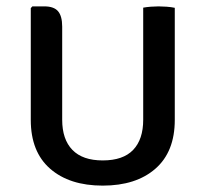

<svg xmlns="http://www.w3.org/2000/svg" viewBox="-20 -569 644 602"><path d="M528 -193Q528 -93 467.2 -40Q406.5 13 302 13Q198 13 137.2 -40Q76.5 -93 76.5 -193V-543.5L81.5 -549H119Q149 -549 162 -533.8Q175 -518.5 175 -485.5V-193.5Q175 -132 207 -99Q239 -66 302 -66Q366 -66 397.5 -99Q429 -132 429 -193.5V-545Q440 -547 453 -548Q466 -549 477 -549Q488 -549 502.2 -548Q516.5 -547 528 -544.5Z"/></svg>

Font: Signika Negative SC
Style: Regular
Weight: 400
Designer: Anna Giedryś
Foundry: Anna Giedryś
Version: Version 2.000; ttfautohint (v1.8.3) -l 8 -r 50 -G 200 -x 9 -